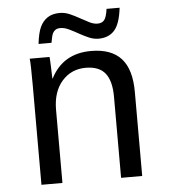

<svg xmlns="http://www.w3.org/2000/svg" viewBox="-51 -754 703 801"><g transform="rotate(-5 300.0 -354.0)"><path d="M423.8 0V-339.4Q423.8 -405.8 398.2 -438Q372.6 -470.2 316.4 -470.2Q255.9 -470.2 217 -426Q178.2 -381.8 178.2 -306.2V0H90.3V-415.5Q90.3 -507.8 87.4 -528.3H170.4Q170.9 -525.9 171.4 -515.1Q171.9 -504.4 172.6 -490.5Q173.3 -476.6 174.3 -438H175.8Q227.1 -538.1 344.7 -538.1Q429.2 -538.1 470.7 -492.4Q512.2 -446.8 512.2 -352.1V0ZM380.9 -586.4Q360.4 -586.4 339.8 -595.5Q319.3 -604.5 299.8 -615.5Q280.3 -626.5 261.5 -635.5Q242.7 -644.5 225.6 -644.5Q213.4 -644.5 206.1 -639.9Q198.7 -635.3 193.8 -626.5Q189 -617.7 183.6 -586.4H129.4Q134.8 -633.3 146.2 -657.2Q157.7 -681.2 177.7 -694.3Q197.8 -707.5 228.5 -707.5Q250 -707.5 270.5 -698.5Q291 -689.5 310.5 -678.5Q330.1 -667.5 348.1 -658.4Q366.2 -649.4 382.3 -649.4Q400.4 -649.4 410.2 -660.9Q419.9 -672.4 424.8 -707.5H479.5Q471.7 -640.1 447.5 -613.3Q423.3 -586.4 380.9 -586.4Z"/></g></svg>

Font: Cousine
Style: Regular
Weight: 400
Monospace: yes
Designer: Steve Matteson
Foundry: Ascender Corporation
Version: Version 1.20